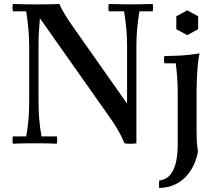

<svg xmlns="http://www.w3.org/2000/svg" viewBox="-20 -722 1090 967"><path d="M607 0Q596 -27 583 -51Q570 -75 555.5 -97.5Q541 -120 525 -142L181 -630L150 -700Q172 -700 195 -700Q218 -700 239.5 -700.5Q261 -701 279 -702Q290 -677 305 -652Q320 -627 345 -591L620 -200L667 0Q649 2 637 2Q625 2 607 0ZM45 2Q41 -17 45 -35H112Q120 -80 123.5 -122.5Q127 -165 127 -210V-490Q127 -528 123.5 -570.5Q120 -613 112 -665H45Q41 -684 45 -702Q80 -701 106 -700.5Q132 -700 150 -700L181 -630Q178 -600 176 -564Q174 -528 174 -490V-210Q174 -165 177.5 -122.5Q181 -80 189 -35H266Q270 -17 266 2Q232 0 200.5 0Q169 0 150 0Q132 0 106 0Q80 0 45 2ZM667 0 620 -200V-490Q620 -535 616.5 -574Q613 -613 605 -665H528Q524 -684 528 -702Q563 -701 594.5 -700.5Q626 -700 645 -700Q662 -700 688.5 -700.5Q715 -701 749 -702Q753 -684 749 -665H682Q674 -613 670.5 -574Q667 -535 667 -490ZM970 -260V-74Q970 -46 971 -17.5Q972 11 977 40Q973 68 960 99.5Q947 131 924 159Q901 187 866 205Q831 223 782 225Q779 206 782 187Q820 182 840 155Q860 128 867.5 89.5Q875 51 875 10V-260Q875 -332 865 -403H808Q804 -422 808 -440Q847 -440 893 -442.5Q939 -445 985 -453Q979 -428 976 -392.5Q973 -357 971.5 -321Q970 -285 970 -260ZM923 -670 978 -640V-575L923 -545L868 -575V-640Z"/></svg>

Font: Poltawski Nowy
Style: Regular
Weight: 400
Designer: Adam Pótawski, Mateusz Machalski, Borys Kosmynka, Ania Wieluska
Foundry: Capitalics.wtf
Version: Version 1.001;gftools[0.9.25]